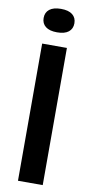

<svg xmlns="http://www.w3.org/2000/svg" viewBox="-103 -979 485 1020"><g transform="rotate(10 140.0 -469.5)"><path d="M73 0V-740H206.5V0ZM140 -812.5Q99.5 -812.5 78.2 -829.2Q57 -846 57 -875.5Q57 -905.5 78.2 -922.2Q99.5 -939 140 -939Q181 -939 202 -922.2Q223 -905.5 223 -875.5Q223 -846 202 -829.2Q181 -812.5 140 -812.5Z"/></g></svg>

Font: Encode Sans SC SemiBold
Style: Regular
Weight: 600
Version: Version 3.002